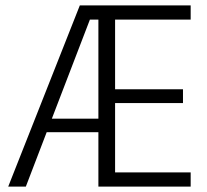

<svg xmlns="http://www.w3.org/2000/svg" viewBox="-20 -687 762 707"><path d="M10.3 0H75.2L151.9 -200.2H342.3V0H682.1V-52.2H403.8V-307.6H653.8V-358.4H403.8V-614.7H682.1V-667H273.9ZM342.3 -250H170.9L311 -614.7H342.3Z"/></svg>

Font: Estedad Light
Style: Regular
Weight: 300
Designer: Amin Abedi
Version: Version 7.3